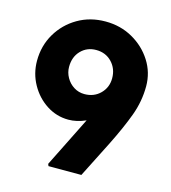

<svg xmlns="http://www.w3.org/2000/svg" viewBox="-107 -804 792 891"><g transform="rotate(15 288.5 -358.5)"><path d="M208 0 204 -10 324 -251Q281 -232 241 -232Q184 -232 136 -263Q88 -294 59 -346Q30 -398 30 -459Q30 -531 64.5 -589.5Q99 -648 158 -682.5Q217 -717 291 -717Q363 -717 421.5 -684Q480 -651 515 -596Q550 -541 550 -475Q550 -403 524.5 -333.5Q499 -264 454 -174L366 0ZM282 -366Q328 -366 358 -396Q388 -426 388 -470Q388 -516 358.5 -547Q329 -578 283 -578Q239 -578 210 -548Q181 -518 181 -470Q181 -443 194.5 -419Q208 -395 231 -380.5Q254 -366 282 -366Z"/></g></svg>

Font: Lexend Deca
Style: Bold
Weight: 700
Designer: Bonnie Shaver-Troup, Thomas Jockin
Foundry: Lexend
Version: Version 1.008; ttfautohint (v1.8.4.7-5d5b)